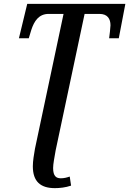

<svg xmlns="http://www.w3.org/2000/svg" viewBox="-20 -734 669 994"><path d="M264 240C288 240 319 237 348 227L341 180C327 185 312 189 295 189C272 189 255 179 255 136C255 114 262 81 268 45L418 -662H495C537 -662 552 -636 552 -603C552 -591 547 -551 545 -536H595L629 -714H121L78 -536H129L142 -579C157 -625 181 -662 232 -662H309L161 36C156 64 150 100 150 127C150 206 190 240 264 240Z"/></svg>

Font: Noto Serif Condensed Medium
Style: Italic
Weight: 500
Width: 3
Italic angle: -12°
Designer: Monotype Design Team
Foundry: Monotype Imaging Inc.
Version: Version 2.013